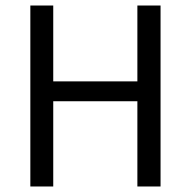

<svg xmlns="http://www.w3.org/2000/svg" viewBox="-20 -676 692 696"><path d="M90 0V-656H173V-381H478V-656H562V0H478V-309H173V0Z"/></svg>

Font: Source Sans Pro
Style: Regular
Weight: 400
Designer: Paul D. Hunt
Foundry: Adobe Systems Incorporated
Version: Version 2.021;PS 2.000;hotconv 1.0.86;makeotf.lib2.5.63406